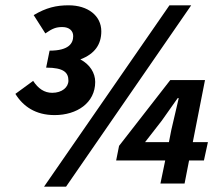

<svg xmlns="http://www.w3.org/2000/svg" viewBox="-20 -692 832 724"><path d="M186 -258C270 -258 339 -304 339 -383C339 -417 319 -449 283 -468C338 -489 362 -525 362 -574C362 -633 311 -672 239 -672C192 -672 154 -663 107 -635L151 -566C178 -585 192 -590 215 -590C241 -590 256 -576 256 -556C256 -529 240 -501 167 -501L154 -437C221 -437 238 -418 238 -388C238 -363 214 -342 177 -342C147 -342 124 -358 105 -387L38 -338C67 -291 114 -258 186 -258ZM146 12H229L701 -672H619ZM527 -156 590 -237 650 -322H654L626 -202L617 -156ZM585 0H676L693 -87H749L764 -156H707L753 -390H622L429 -142L418 -87H603Z"/></svg>

Font: Source Sans Pro
Style: Bold Italic
Weight: 700
Italic angle: -11°
Designer: Paul D. Hunt
Foundry: Adobe Systems Incorporated
Version: Version 3.006;hotconv 1.0.111;makeotfexe 2.5.65597